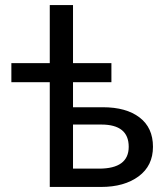

<svg xmlns="http://www.w3.org/2000/svg" viewBox="-20 -740 666 760"><path d="M177 0V-414.5H25V-490H177V-720H269V-490H421V-414.5H269V-315.5H387.5Q479.5 -315.5 532.5 -275Q585.5 -234.5 585.5 -159Q585.5 -84 528.8 -42Q472 0 380 0ZM269 -72.5H372Q489.5 -72.5 489.5 -159Q489.5 -247 381 -247H269Z"/></svg>

Font: Geologica Light
Style: Regular
Weight: 300
Designer: Sindre Bremnes, Frode Helland
Foundry: Monokrom Skriftforlag AS
Version: Version 1.010; ttfautohint (v1.8.4.7-5d5b);gftools[0.9.28]